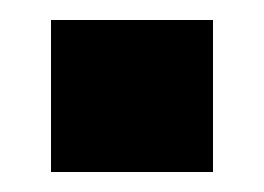

<svg xmlns="http://www.w3.org/2000/svg" viewBox="-20 -172 264 192"><path d="M31 0V-152H193V0Z"/></svg>

Font: Host Grotesk Light
Style: Bold
Weight: 700
Version: Version 1.003